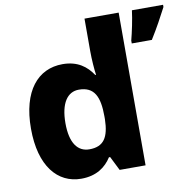

<svg xmlns="http://www.w3.org/2000/svg" viewBox="-84 -846 956 941"><g transform="rotate(-10 394.0 -375.0)"><path d="M246 10C323 10 369 -26 397 -70H403L438 0H567V-760H397V-598C397 -557 401 -505 405 -479H401C371 -524 327 -559 252 -559C129 -559 45 -462 45 -274C45 -88 128 10 246 10ZM788 -749V-760H633C628 -717 614 -652 604 -614V-600H704C739 -656 764 -703 788 -749ZM310 -125C252 -125 216 -172 216 -271C216 -371 252 -422 309 -422C386 -422 410 -369 410 -272V-257C408 -168 382 -125 310 -125Z"/></g></svg>

Font: Noto Sans Myanmar UI ExtraBold
Style: Regular
Weight: 800
Designer: Monotype Design Team
Foundry: Monotype Imaging Inc.
Version: Version 2.103